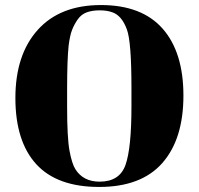

<svg xmlns="http://www.w3.org/2000/svg" viewBox="-20 -731 788 761"><path d="M501 -309V-383Q501 -566 483 -614Q463 -669 426 -682Q405 -690 375 -690Q345 -690 323.5 -682Q302 -674 288 -654Q274 -634 265.5 -612Q257 -590 252 -550Q246 -492 246 -379V-307Q246 -185 255.5 -133.5Q265 -82 279 -60Q310 -11 375 -11Q454 -11 477.5 -77.5Q501 -144 501 -309ZM373 10Q206 10 123.5 -80.5Q41 -171 41 -342.5Q41 -514 129.5 -612.5Q218 -711 380 -711Q542 -711 624.5 -617.5Q707 -524 707 -352Q707 -180 623.5 -85Q540 10 373 10Z"/></svg>

Font: SVN-Abril Fatface
Style: Regular
Weight: 400
Designer: Veronika Burian, Jos? Scaglione
Foundry: TypeTogether
Version: Version 1.001